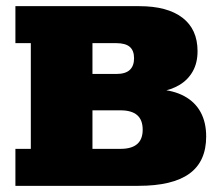

<svg xmlns="http://www.w3.org/2000/svg" viewBox="-20 -603 711 623"><path d="M30 0V-120H80V-463H30V-583H432Q523 -583 572 -545.5Q621 -508 621 -437Q621 -399 605.5 -371.5Q590 -344 562.5 -327.5Q535 -311 497 -305L493 -313Q543 -310 578 -291Q613 -272 631 -239Q649 -206 649 -160Q649 -79 594.5 -39.5Q540 0 429 0ZM280 -120H371Q407 -120 425 -135.5Q443 -151 443 -182Q443 -214 425 -229.5Q407 -245 371 -245H280ZM280 -363H357Q387 -363 401 -376Q415 -389 415 -414Q415 -439 401 -451Q387 -463 357 -463H280Z"/></svg>

Font: Rokkitt SemiBold Black
Style: Regular
Weight: 900
Version: Version 3.103